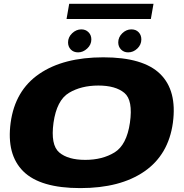

<svg xmlns="http://www.w3.org/2000/svg" viewBox="-20 -983 967 1010"><path d="M402.5 6.5Q612.5 6.5 739.5 -81.2Q866.5 -169 889.5 -337.5Q912 -506 822.8 -593.8Q733.5 -681.5 523.5 -681.5Q313.5 -681.5 186.2 -594.2Q59 -507 36 -337.5Q13.5 -170 102.5 -81.8Q191.5 6.5 402.5 6.5ZM428.5 -142Q337.5 -142 291.5 -181.2Q245.5 -220.5 261.5 -337.5Q278.5 -456 342.8 -494.5Q407 -533 497.5 -533Q587.5 -533 634 -494.5Q680.5 -456 663.5 -337.5Q646.5 -220.5 582.5 -181.2Q518.5 -142 428.5 -142ZM391 -707.5Q417 -707.5 438.8 -727.8Q460.5 -748 460.5 -775.5Q460.5 -798.5 445.5 -813.5Q430.5 -828.5 408 -828.5Q381 -828.5 359.5 -808Q338 -787.5 338 -760Q338 -737.5 352.5 -722.5Q367 -707.5 391 -707.5ZM654 -707.5Q681.5 -707.5 702.5 -727.8Q723.5 -748 723.5 -775.5Q723.5 -798.5 709.2 -813.5Q695 -828.5 671 -828.5Q644.5 -828.5 623.2 -808Q602 -787.5 602 -760Q602 -737.5 616.8 -722.5Q631.5 -707.5 654 -707.5ZM330 -883H773.5L787.5 -963H344Z"/></svg>

Font: Anybody Expanded ExtraBold
Style: Italic
Weight: 800
Width: 7
Italic angle: -10°
Version: Version 1.113;gftools[0.9.25]